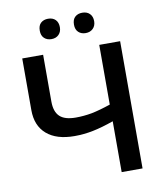

<svg xmlns="http://www.w3.org/2000/svg" viewBox="-96 -983 904 1061"><g transform="rotate(-10 355.5 -452.5)"><path d="M617.2 -713.9V0H500V-285.2Q433.6 -261.7 382.3 -251.5Q331.1 -241.2 278.8 -241.2Q177.7 -241.2 122.8 -288.8Q67.9 -336.4 67.9 -423.8V-713.9H185.1V-451.2Q185.1 -394.5 213.1 -367.7Q241.2 -340.8 303.2 -340.8Q348.1 -340.8 393.6 -349.1Q439.9 -358.4 500 -378.9V-713.9ZM189.9 -848.1Q189.9 -877 205.6 -891.1Q221.2 -905.3 246.1 -905.3Q272.5 -905.3 287.6 -890.1Q302.7 -875 302.7 -848.1Q302.7 -822.3 287.1 -806.6Q271.5 -791 246.1 -791Q221.2 -791 205.6 -805.7Q189.9 -820.3 189.9 -848.1ZM381.8 -848.1Q381.8 -877 397.5 -891.1Q413.1 -905.3 438 -905.3Q464.4 -905.3 479.7 -889.9Q495.1 -874.5 495.1 -848.1Q495.1 -822.3 479.2 -806.6Q463.4 -791 438 -791Q413.1 -791 397.5 -805.7Q381.8 -820.3 381.8 -848.1Z"/></g></svg>

Font: Open Sans
Style: SemiBold
Weight: 600
Foundry: Ascender Corporation
Version: Version 1.10